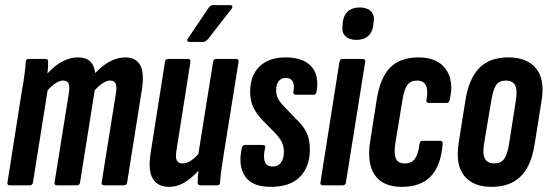

<svg xmlns="http://www.w3.org/2000/svg" viewBox="-20 -720 2132 746"><path d="M19 0Q7 0 9 -11L65 -367Q72 -405 75.5 -433Q79 -461 80 -480Q81 -491 92 -491H157Q167 -491 167 -480Q167 -471 166.5 -459Q166 -447 164 -434Q193 -466 223 -481.5Q253 -497 283 -497Q313 -497 329.5 -482Q346 -467 350 -436Q378 -466 407.5 -481.5Q437 -497 466 -497Q509 -497 525.5 -465.5Q542 -434 530 -364L474 -11Q472 0 463 0H385Q373 0 375 -11L430 -355Q435 -383 429.5 -395Q424 -407 408 -407Q396 -407 381 -398Q366 -389 348 -369L291 -11Q289 0 279 0H202Q190 0 192 -11L247 -355Q252 -383 246.5 -395Q241 -407 225 -407Q213 -407 198 -398Q183 -389 165 -369L108 -11Q106 0 96 0Z M636 6Q593 6 573.5 -26Q554 -58 566 -130L621 -480Q623 -491 633 -491H710Q722 -491 720 -480L666 -138Q661 -108 667 -96.5Q673 -85 690 -85Q707 -85 725 -98Q743 -111 760 -132L767 -75Q738 -39 705.5 -16.5Q673 6 636 6ZM758 0Q748 0 748 -11Q748 -30 751 -55.5Q754 -81 756 -98L750 -117L808 -480Q810 -491 819 -491H896Q909 -491 907 -480L850 -125Q844 -88 840 -59.5Q836 -31 835 -11Q835 0 824 0ZM715 -557Q710 -557 708 -561Q706 -565 710 -570L790 -689Q797 -700 808 -700H874Q881 -700 882.5 -696Q884 -692 880 -686L788 -568Q779 -557 768 -557Z M1032 6Q959 6 931.5 -36Q904 -78 920 -146Q923 -157 933 -157H1000Q1006 -157 1009 -153.5Q1012 -150 1010 -146Q1002 -110 1009 -91.5Q1016 -73 1040 -73Q1060 -73 1071.5 -88Q1083 -103 1083 -129Q1083 -151 1075.5 -167Q1068 -183 1049 -203L999 -254Q977 -277 964.5 -302.5Q952 -328 952 -363Q952 -427 988.5 -462Q1025 -497 1090 -497Q1157 -497 1189 -462.5Q1221 -428 1210 -364Q1208 -352 1199 -352H1129Q1118 -352 1120 -364Q1125 -389 1117.5 -403Q1110 -417 1091 -417Q1073 -417 1063 -405Q1053 -393 1053 -370Q1053 -353 1059 -339.5Q1065 -326 1082 -308L1130 -258Q1159 -231 1171.5 -204Q1184 -177 1184 -139Q1184 -73 1146 -33.5Q1108 6 1032 6Z M1235 0Q1223 0 1225 -11L1299 -480Q1301 -491 1311 -491H1389Q1394 -491 1397 -488.5Q1400 -486 1399 -480L1324 -11Q1322 0 1312 0ZM1365 -565Q1337 -565 1322 -579.5Q1307 -594 1311 -621L1312 -635Q1316 -663 1333 -677Q1350 -691 1378 -691Q1406 -691 1421 -676.5Q1436 -662 1432 -635L1430 -621Q1427 -594 1410 -579.5Q1393 -565 1365 -565Z M1541 6Q1468 6 1436.5 -39.5Q1405 -85 1418 -169L1444 -335Q1458 -420 1497 -458.5Q1536 -497 1606 -497Q1679 -497 1712 -451.5Q1745 -406 1727 -331Q1724 -320 1716 -320H1647Q1635 -320 1637 -331Q1644 -368 1635 -387.5Q1626 -407 1600 -407Q1576 -407 1563 -390Q1550 -373 1543 -327L1516 -163Q1510 -122 1518.5 -103.5Q1527 -85 1552 -85Q1579 -85 1592 -103Q1605 -121 1610 -161Q1612 -173 1621 -173H1690Q1701 -173 1700 -161Q1693 -76 1654 -35Q1615 6 1541 6Z M1890 6Q1818 6 1783.5 -37Q1749 -80 1762 -164L1789 -334Q1803 -417 1843.5 -457Q1884 -497 1955 -497Q2028 -497 2063 -454Q2098 -411 2084 -327L2057 -158Q2044 -75 2003 -34.5Q1962 6 1890 6ZM1901 -85Q1926 -85 1938.5 -102Q1951 -119 1958 -161L1984 -328Q1991 -370 1981.5 -388.5Q1972 -407 1946 -407Q1920 -407 1908 -390Q1896 -373 1889 -330L1861 -163Q1854 -122 1864 -103.5Q1874 -85 1901 -85Z"/></svg>

Font: Sofia Sans Extra Condensed
Style: Bold Italic
Weight: 700
Italic angle: -9°
Designer: Botio Nikoltchev, Ani Petrova
Foundry: lettersoup
Version: Version 4.101